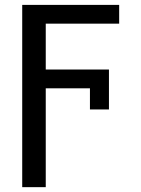

<svg xmlns="http://www.w3.org/2000/svg" viewBox="-20 -566 580 789"><path d="M168 -545.9V203.1H71.3V-545.9ZM427.7 -280.3V-203.1H146.5V-280.3ZM469.7 -545.9V-468.8H146.5V-545.9ZM427.7 -116.2H349.6V-280.3H427.7Z"/></svg>

Font: GitLab Sans
Style: Regular
Weight: 400
Designer: Rasmus Andersson
Foundry: Modifications by GitLab B.V., manufactured by rsms
Version: Version 4.000;git-c8fb6b7